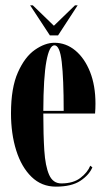

<svg xmlns="http://www.w3.org/2000/svg" viewBox="-20 -686 396 716"><path d="M188.5 10Q135 10 97.5 -26.5Q60 -63 40.5 -125Q21 -187 21 -263.5Q21 -358.5 46.8 -416.2Q72.5 -474 110.2 -500.2Q148 -526.5 183 -526.5Q226 -526.5 260.8 -497.8Q295.5 -469 315.8 -418Q336 -367 336 -299.5Q336 -280.5 334.5 -262.5H141.5Q141.5 -183.5 145.2 -125Q149 -66.5 163.2 -34.2Q177.5 -2 208.5 -2Q253.5 -2 280.2 -22.8Q307 -43.5 316.5 -68L324.5 -62Q312.5 -33.5 279.8 -11.8Q247 10 188.5 10ZM183 -517Q164 -517 153 -457.5Q142 -398 141.5 -272.5H217.5Q217.5 -393 210.2 -455Q203 -517 183 -517ZM166 -554 92.5 -666H102.5L181 -590L259.5 -666H269.5L196.5 -554Z"/></svg>

Font: Imbue 100pt
Style: Bold
Weight: 700
Designer: Tyler Finck
Foundry: Etcetera Type Company
Version: Version 1.102; ttfautohint (v1.8.3)